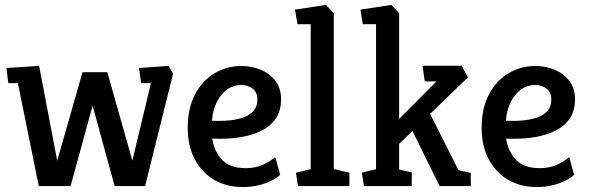

<svg xmlns="http://www.w3.org/2000/svg" viewBox="-20 -752 2380 776"><path d="M136.8 0 52.3 -416H13.4L6 -477.1L138 -485.8L211.2 -102.4L313.5 -460.2H413.7L514.9 -102.7L590.1 -416H550.3L541.9 -477.1L661.4 -485.8L679.6 -454.5L566.5 0H443.3L354.3 -324.9L265.2 0Z M961 4Q896.3 4 846.2 -24.9Q796.1 -53.8 767.4 -107.8Q738.7 -161.8 738.7 -235.7Q738.7 -314.6 768.2 -370.4Q797.6 -426.1 847 -455.7Q896.3 -485.3 955.5 -485.3Q997 -485.3 1033.4 -470.3Q1069.8 -455.3 1092.9 -425.5Q1116 -395.8 1116 -351.1Q1116 -303.9 1094.5 -272.7Q1073 -241.5 1036.7 -223.7Q1000.5 -205.9 956.8 -198.3Q913 -190.8 868.1 -191.3L837.6 -191.8Q845.5 -140.6 877 -106.5Q908.5 -72.4 973.8 -72.4Q1013.1 -72.4 1042.6 -86.1Q1072 -99.8 1092.4 -116.8L1112.5 -45.5Q1098.8 -32.6 1075.8 -21.2Q1052.8 -9.8 1023.5 -2.9Q994.3 4 961 4ZM836.7 -263.9 862 -263.4Q885.3 -262.9 912.7 -265.9Q940 -268.9 964.4 -277.6Q988.8 -286.3 1004.5 -303.6Q1020.2 -321 1020.2 -349Q1020.2 -380.1 1000.3 -394.3Q980.4 -408.4 956.1 -408.4Q921.6 -408.4 895.6 -388.6Q869.6 -368.8 854.4 -335.9Q839.2 -303 836.7 -263.9Z M1184.1 0 1176 -54 1235.8 -68V-654.2H1182.3L1172.3 -713.1L1297 -732.2L1329.1 -698.6V-68.5L1392.2 -54V0Z M1451 0 1442.3 -54.5 1499.8 -68V-654.2H1446.4L1436.9 -713.1L1562 -732.2L1593.2 -698.6V-271.5L1744 -423H1696.8L1687.7 -486.2H1846.1L1871.1 -439.3L1718.3 -291.8L1833 -64.4L1882.3 -53.4L1882.9 0H1756.6L1647 -222.8L1593.2 -170.4V-66.9L1644.5 -55L1644 0Z M2149 4Q2084.3 4 2034.2 -24.9Q1984.1 -53.8 1955.4 -107.8Q1926.7 -161.8 1926.7 -235.7Q1926.7 -314.6 1956.2 -370.4Q1985.6 -426.1 2035 -455.7Q2084.3 -485.3 2143.5 -485.3Q2185 -485.3 2221.4 -470.3Q2257.8 -455.3 2280.9 -425.5Q2304 -395.8 2304 -351.1Q2304 -303.9 2282.5 -272.7Q2261 -241.5 2224.7 -223.7Q2188.5 -205.9 2144.8 -198.3Q2101 -190.8 2056.1 -191.3L2025.6 -191.8Q2033.5 -140.6 2065 -106.5Q2096.5 -72.4 2161.8 -72.4Q2201.1 -72.4 2230.6 -86.1Q2260 -99.8 2280.4 -116.8L2300.5 -45.5Q2286.8 -32.6 2263.8 -21.2Q2240.8 -9.8 2211.5 -2.9Q2182.3 4 2149 4ZM2024.7 -263.9 2050 -263.4Q2073.3 -262.9 2100.7 -265.9Q2128 -268.9 2152.4 -277.6Q2176.8 -286.3 2192.5 -303.6Q2208.2 -321 2208.2 -349Q2208.2 -380.1 2188.3 -394.3Q2168.4 -408.4 2144.1 -408.4Q2109.6 -408.4 2083.6 -388.6Q2057.6 -368.8 2042.4 -335.9Q2027.2 -303 2024.7 -263.9Z"/></svg>

Font: Kreon Light
Style: Regular
Weight: 300
Designer: Julia Petretta
Foundry: Julia Petretta and Eli Heuer
Version: Version 2.002